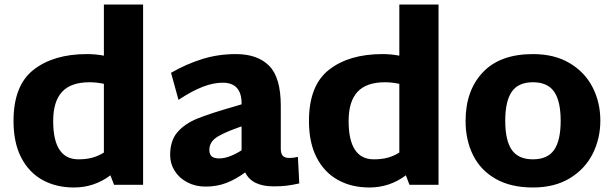

<svg xmlns="http://www.w3.org/2000/svg" viewBox="-20 -820 2724 852"><path d="M615 -800V0H486L470 -42Q398 12 308 12Q229 12 168.5 -21.5Q108 -55 74 -121Q40 -187 40 -283Q40 -441 129 -510.5Q218 -580 366 -580Q404 -580 441 -573V-800ZM328 -113Q362 -113 388.5 -120Q415 -127 441 -143V-448Q408 -455 377 -455Q295 -455 255.5 -412.5Q216 -370 216 -283Q216 -113 328 -113Z M1308 -6Q1276 1 1251.5 4Q1227 7 1194 7Q1098 7 1068 -55Q1026 -24 984 -8Q942 8 892 8Q847 8 811 -11Q775 -30 755 -62Q735 -94 735 -132Q735 -196 767.5 -233.5Q800 -271 855 -293.5Q910 -316 1022 -348L1052 -357V-361Q1052 -453 968 -453Q927 -453 880 -435Q833 -417 772 -377L739 -497Q807 -536 877.5 -558Q948 -580 1027 -580Q1123 -580 1174.5 -528Q1226 -476 1226 -350V-160Q1226 -138 1235 -128.5Q1244 -119 1264 -119Q1283 -119 1302 -124ZM953 -117Q995 -117 1052 -153V-259L1037 -254Q962 -227 935.5 -206.5Q909 -186 909 -155Q909 -135 919.5 -126Q930 -117 953 -117Z M1926 -800V0H1797L1781 -42Q1709 12 1619 12Q1540 12 1479.5 -21.5Q1419 -55 1385 -121Q1351 -187 1351 -283Q1351 -441 1440 -510.5Q1529 -580 1677 -580Q1715 -580 1752 -573V-800ZM1639 -113Q1673 -113 1699.5 -120Q1726 -127 1752 -143V-448Q1719 -455 1688 -455Q1606 -455 1566.5 -412.5Q1527 -370 1527 -283Q1527 -113 1639 -113Z M2046 -283Q2046 -418 2122.5 -499Q2199 -580 2345 -580Q2441 -580 2508.5 -539.5Q2576 -499 2610 -432Q2644 -365 2644 -285Q2644 -205 2610 -137.5Q2576 -70 2508.5 -29Q2441 12 2345 12Q2247 12 2180 -26Q2113 -64 2079.5 -131Q2046 -198 2046 -283ZM2468 -284Q2468 -371 2439 -413Q2410 -455 2345 -455Q2280 -455 2251 -413Q2222 -371 2222 -284Q2222 -197 2251 -155Q2280 -113 2345 -113Q2410 -113 2439 -155Q2468 -197 2468 -284Z"/></svg>

Font: Martel Sans Black
Style: Regular
Weight: 900
Designer: Dan Reynolds and Mathieu Réguer
Foundry: Dan Reynolds and Mathieu Réguer
Version: Version 1.002; ttfautohint (v1.1) -l 5 -r 5 -G 72 -x 0 -D la